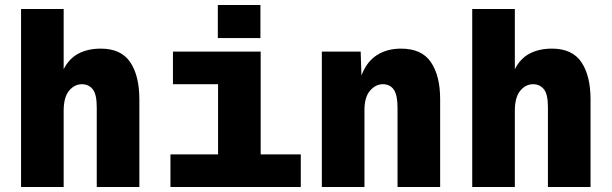

<svg xmlns="http://www.w3.org/2000/svg" viewBox="-20 -746 2440 766"><path d="M64 0V-710H234V-470Q256 -513 293.5 -532.5Q331 -552 382 -552Q463 -552 499.5 -498Q536 -444 536 -349V0H366V-318Q366 -371 349.5 -390.5Q333 -410 307 -410Q277 -410 255.5 -384Q234 -358 234 -304V0Z M660 0V-130H850V-410H670V-540H1020V-130H1180V0ZM849 -594V-726H1019V-594Z M1264 0V-540H1419L1422 -445Q1443 -500 1483.5 -526Q1524 -552 1580 -552Q1663 -552 1699.5 -497.5Q1736 -443 1736 -351V0H1566V-316Q1566 -367 1551 -388.5Q1536 -410 1507 -410Q1479 -410 1456.5 -384.5Q1434 -359 1434 -306V0Z M1864 0V-710H2034V-470Q2056 -513 2093.5 -532.5Q2131 -552 2182 -552Q2263 -552 2299.5 -498Q2336 -444 2336 -349V0H2166V-318Q2166 -371 2149.5 -390.5Q2133 -410 2107 -410Q2077 -410 2055.5 -384Q2034 -358 2034 -304V0Z"/></svg>

Font: Geist Mono UltraBlack
Style: Regular
Weight: 900
Monospace: yes
Designer: Basement.studio, Andrés Briganti, Mateo Zaragoza
Foundry: Basement.studio, Vercel, Andrés Briganti, Guido Ferreyra, Mateo Zaragoza
Version: Version 1.400; ttfautohint (v1.8.4.7-5d5b)